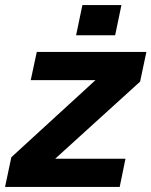

<svg xmlns="http://www.w3.org/2000/svg" viewBox="-42 -742 601 762"><path d="M-22 0 3 -118 337 -424H80L104 -536H539L514 -418L177 -112H456L433 0ZM260 -602 285 -722H440L415 -602Z"/></svg>

Font: Geist
Style: Bold Italic
Weight: 700
Italic angle: -12°
Designer: Basement.studio, Andrés Briganti, Mateo Zaragoza
Foundry: Basement.studio, Vercel, Andrés Briganti, Guido Ferreyra, Mateo Zaragoza
Version: Version 1.500; ttfautohint (v1.8.4.7-5d5b)